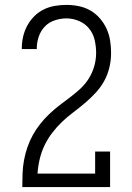

<svg xmlns="http://www.w3.org/2000/svg" viewBox="-20 -763 540 783"><path d="M71 0V-1Q71 -28 72 -55.5Q73 -83 78 -110Q83 -137 92 -163Q101 -189 114 -212.5Q127 -236 144 -257.5Q161 -279 181 -298Q201 -317 222.5 -333.5Q244 -350 266 -366.5Q288 -383 308 -401.5Q328 -420 342.5 -443.5Q357 -467 364.5 -493.5Q372 -520 372 -547Q372 -574 366 -600Q360 -626 343.5 -646.5Q327 -667 302 -677.5Q277 -688 251 -688Q227 -688 203 -680Q179 -672 162.5 -654.5Q146 -637 138 -613.5Q130 -590 130 -566V-563H69V-567Q69 -591 74.5 -614.5Q80 -638 91.5 -659Q103 -680 120 -697Q137 -714 158.5 -724.5Q180 -735 203.5 -739Q227 -743 251 -743Q276 -743 301 -738Q326 -733 348 -720.5Q370 -708 387 -688.5Q404 -669 414.5 -646Q425 -623 429 -598Q433 -573 433 -547Q433 -517 426 -487.5Q419 -458 404.5 -432Q390 -406 369.5 -384Q349 -362 326 -342.5Q303 -323 279 -305Q255 -287 233.5 -266.5Q212 -246 193.5 -222Q175 -198 162 -171Q149 -144 142 -114.5Q135 -85 133 -55H368V-145H429V0Z"/></svg>

Font: Iosevka Curly Slab Light
Style: Regular
Weight: 300
Monospace: yes
Designer: Belleve Invis
Foundry: Belleve Invis
Version: Version 22.1.2; ttfautohint (v1.8.4)